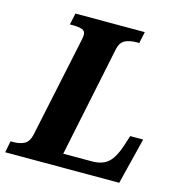

<svg xmlns="http://www.w3.org/2000/svg" viewBox="-128 -808 841 901"><g transform="rotate(15 292.5 -357.0)"><path d="M-11 -56H1Q35 -56 56 -67.5Q77 -79 85 -112L186 -590Q192 -617 192 -627Q192 -646 176 -652Q160 -658 128 -658H116L128 -714H465L453 -658H441Q405 -658 383 -646Q361 -634 354 -599L243 -64H382Q434 -64 462 -90Q490 -116 510 -178L525 -225H588L532 0H-22Z"/></g></svg>

Font: Noto Serif NarrowExtraBold
Style: Italic
Weight: 800
Width: 4
Italic angle: -12°
Designer: Monotype Design Team
Foundry: Monotype Imaging Inc.
Version: Version 1.001